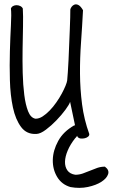

<svg xmlns="http://www.w3.org/2000/svg" viewBox="-20 -621 528 900"><path d="M309.6 -576.2Q310.5 -582 315.9 -589.4Q321.3 -596.7 329.6 -599.6Q337.9 -602.5 348.1 -597.2Q358.4 -591.8 369.1 -573.2Q365.2 -498 359.9 -423.3Q354.5 -348.6 355 -275.9Q355.5 -203.1 364.7 -131.8Q374 -60.5 398.4 6.8Q399.4 13.7 393.6 19Q387.7 24.4 377.9 26.9Q368.2 29.3 358.4 28.3Q348.6 27.3 342.8 19.5L308.6 -143.6Q304.7 -130.9 286.6 -106.4Q268.6 -82 244.6 -57.1Q220.7 -32.2 195.3 -13.2Q169.9 5.9 151.4 6.8Q105.5 9.8 79.1 -25.4Q52.7 -60.5 40.5 -117.7Q28.3 -174.8 26.4 -245.1Q24.4 -315.4 26.4 -381.8Q28.3 -448.2 31.2 -502Q34.2 -555.7 31.2 -581.1Q34.2 -588.9 41.5 -592.8Q48.8 -596.7 57.6 -596.7Q66.4 -596.7 74.7 -592.8Q83 -588.9 86.9 -581.1Q88.9 -547.9 87.9 -498Q86.9 -448.2 85.9 -392.1Q85 -335.9 86.4 -279.3Q87.9 -222.7 93.8 -176.3Q99.6 -129.9 111.8 -99.1Q124 -68.4 146.5 -64.5Q163.1 -64.5 179.7 -75.2Q196.3 -85.9 212.9 -103Q229.5 -120.1 244.1 -141.1Q258.8 -162.1 269.5 -182.1Q280.3 -202.1 287.1 -218.8Q293.9 -235.4 294.9 -244.1Q295.9 -255.9 297.9 -281.7Q299.8 -307.6 301.3 -340.3Q302.7 -373 304.2 -410.2Q305.7 -447.3 307.1 -480Q308.6 -512.7 309.1 -538.6Q309.6 -564.5 309.6 -576.2ZM471.7 160.2Q493.2 175.8 486.8 195.3Q480.5 214.8 455.6 231Q430.7 247.1 392.1 255.4Q353.5 263.7 310.5 255.9Q269.5 244.1 248 208.5Q226.6 172.9 227.5 128.4Q228.5 84 252.9 39.6Q277.3 -4.9 328.1 -33.2Q345.7 -34.2 350.1 -25.9Q354.5 -17.6 351.6 -6.3Q348.6 4.9 342.3 14.6Q335.9 24.4 332 27.3Q309.6 55.7 297.4 84.5Q285.2 113.3 284.7 137.2Q284.2 161.1 295.9 177.7Q307.6 194.3 333 198.2Q350.6 198.2 367.7 192.4Q384.8 186.5 401.9 179.2Q418.9 171.9 436 166Q453.1 160.2 471.7 160.2Z"/></svg>

Font: Shadows Into Light Two
Style: Regular
Weight: 400
Designer: Kimberly Geswein
Foundry: Kimberly Geswein
Version: Version 1.003 2012